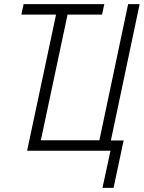

<svg xmlns="http://www.w3.org/2000/svg" viewBox="-20 -734 700 935"><path d="M533 181 582 -50H520L660 -714H604L464 -51H179L309 -663H477L488 -714H95L84 -663H253L112 0H518L479 181Z"/></svg>

Font: Noto Sans UI SemiCondensed Light
Style: Italic
Weight: 300
Width: 4
Designer: Monotype Design Team
Foundry: Monotype Imaging Inc.
Version: 1.001